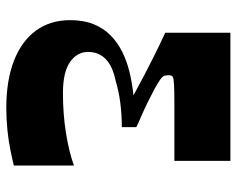

<svg xmlns="http://www.w3.org/2000/svg" viewBox="-91 -649 752 610"><g transform="rotate(90 285.0 -344.0)"><path d="M506 -12Q486 -7 456.5 -1Q427 5 392.5 8.5Q358 12 323 12Q235 12 172.5 -12.5Q110 -37 77 -82.5Q44 -128 44 -191Q44 -233 56.5 -264.5Q69 -296 91.5 -318.5Q114 -341 144 -356Q174 -371 209 -379.5Q244 -388 283 -392Q248 -411 219.5 -426Q191 -441 159 -457Q127 -473 84 -493V-700H491V-522Q448 -522 418 -522Q388 -522 364 -522Q340 -522 312 -522Q270 -522 250 -521Q230 -520 224.5 -517Q219 -514 219 -505Q219 -495 221 -489.5Q223 -484 233 -477Q244 -469 263.5 -458.5Q283 -448 305.5 -437Q328 -426 349 -417Q370 -408 384 -401V-355Q346 -355 309 -350.5Q272 -346 235 -335Q219 -332 202.5 -325.5Q186 -319 173 -308.5Q160 -298 152.5 -283Q145 -268 145 -248Q145 -213 177 -190.5Q209 -168 276 -168Q342 -168 402 -177.5Q462 -187 506 -203Z"/></g></svg>

Font: Ojuju ExtraLight
Style: Bold
Weight: 700
Version: Version 1.000